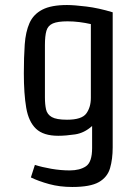

<svg xmlns="http://www.w3.org/2000/svg" viewBox="-20 -551 559 765"><path d="M347 39V-49Q316 -21 279 -15.5Q242 -10 212 -10Q153 -10 123.5 -38Q94 -66 84.5 -121.5Q75 -177 75 -259Q75 -323 78.5 -373.5Q82 -424 97.5 -459Q113 -494 148.5 -512.5Q184 -531 247 -531Q275 -531 324 -525Q373 -519 429 -502V36Q429 83 418.5 119Q408 155 374 174.5Q340 194 268 194Q218 194 176 182.5Q134 171 103 156L119 106Q147 115 184.5 121.5Q222 128 258 128Q298 128 322.5 111.5Q347 95 347 39ZM342 -161V-455Q320 -460 296.5 -463Q273 -466 249 -466Q210 -466 190.5 -457.5Q171 -449 165 -428.5Q159 -408 159 -372V-163Q159 -135 163.5 -115Q168 -95 186.5 -84.5Q205 -74 247 -74Q306 -74 324 -99Q342 -124 342 -161Z"/></svg>

Font: Strait
Style: Regular
Weight: 400
Designer: Eduardo Rodriguez Tunni
Foundry: Eduardo Rodriguez Tunni
Version: Version 1.002; ttfautohint (v1.8.4.7-5d5b);gftools[0.9.23]